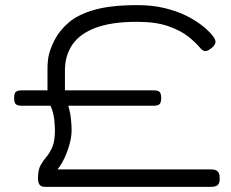

<svg xmlns="http://www.w3.org/2000/svg" viewBox="-20 -717 901 748"><path d="M157 11Q140 11 134 2.5Q128 -6 128 -23Q128 -55 138 -73Q148 -91 161 -106Q174 -121 184 -144.5Q194 -168 194 -210Q194 -222 191.5 -249.5Q189 -277 177 -305H65Q54 -305 47.5 -307.5Q41 -310 38 -316.5Q35 -323 35 -334Q35 -346 37.5 -352.5Q40 -359 46.5 -362Q53 -365 63 -365H165V-447Q165 -484 171.5 -508Q178 -532 192 -560Q212 -599 248.5 -630Q285 -661 349 -679Q413 -697 515 -697Q572 -697 619 -686Q666 -675 702 -657.5Q738 -640 764 -620Q790 -600 805 -582Q819 -566 819.5 -555Q820 -544 808 -533Q792 -519 781.5 -518Q771 -517 760 -530Q743 -551 713.5 -574.5Q684 -598 635.5 -615Q587 -632 514 -632Q414 -632 352 -608.5Q290 -585 261.5 -542.5Q233 -500 233 -443V-365H580Q591 -365 597 -362Q603 -359 605.5 -352.5Q608 -346 608 -334Q608 -323 605 -316.5Q602 -310 595.5 -307.5Q589 -305 578 -305H246Q254 -279 256.5 -252.5Q259 -226 259 -210Q259 -186 251.5 -157.5Q244 -129 231.5 -102Q219 -75 204 -57H802Q815 -57 822 -53.5Q829 -50 832.5 -42.5Q836 -35 836 -21Q836 -9 832.5 -2Q829 5 821.5 8Q814 11 801 11Z"/></svg>

Font: Fredoka Expanded Light
Style: Regular
Weight: 300
Width: 7
Designer: Ben Nathan
Foundry: Milena B. Brandão, Ben Nathan
Version: Version 2.001